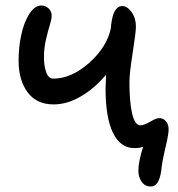

<svg xmlns="http://www.w3.org/2000/svg" viewBox="-20 -491 639 691"><path d="M172.9 -115.2Q111.8 -115.2 79.3 -158.9Q46.9 -202.6 46.9 -272.9Q46.9 -320.3 56.4 -365Q65.9 -409.7 85.2 -440.4Q104.5 -471.2 128.9 -471.2Q144 -471.2 155 -460.7Q166 -450.2 166 -434.1Q166 -422.4 159.2 -400.6Q152.3 -378.9 145.3 -348.1Q138.2 -317.4 138.2 -284.2Q138.2 -252.9 146.5 -230.5Q154.8 -208 171.9 -208Q237.3 -208 301.3 -265.1Q365.2 -322.3 378.9 -389.2Q378.9 -391.6 379.4 -395.5Q379.9 -399.4 379.9 -400.9Q387.7 -469.2 419.9 -469.2Q438 -469.2 453.6 -447.5Q469.2 -425.8 469.2 -395Q469.2 -375.5 457.5 -301Q445.8 -226.6 445.8 -195.8Q445.8 -122.6 455.8 -81.3Q465.8 -40 484.9 -40Q499 -40 520.5 -53Q542 -65.9 553.2 -65.9Q566.9 -65.9 576.9 -54.9Q586.9 -43.9 586.9 -24.9Q586.9 -7.8 575 42.2Q563 92.3 560.1 125Q551.8 180.2 522.9 180.2Q501.5 180.2 489.7 163.1Q478 146 478 124Q478 90.8 495.1 37.1Q484.4 42 463.9 42Q413.1 42 386.5 -13.2Q359.9 -68.4 359.9 -171.9Q359.9 -186 361.8 -222.2Q321.3 -173.8 271.7 -144.5Q222.2 -115.2 172.9 -115.2Z"/></svg>

Font: Shantell Sans Bouncy
Style: Regular
Weight: 400
Designer: Stephen Nixon, Anya Danilova, Shantell Martin
Foundry: Arrow Type
Version: Version 1.006;[9816181b4]